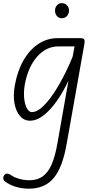

<svg xmlns="http://www.w3.org/2000/svg" viewBox="-35 -736 587 1185"><path d="M149 9Q114.5 9 89.5 -18.5Q64.5 -46 54.8 -95.8Q45 -145.5 57 -212Q73.5 -301.5 111.2 -366Q149 -430.5 202.8 -465.5Q256.5 -500.5 320.5 -500.5H460.5Q479.5 -500.5 484.5 -493Q489.5 -485.5 486.5 -468.5L376 154Q350 301.5 294.5 365Q239 428.5 144 428.5Q99 428.5 59.8 416Q20.5 403.5 -6 382.5Q-14.5 375.5 -15 364.2Q-15.5 353 -6.5 342.5Q-1 335.5 9.2 335.8Q19.5 336 30.5 343Q51 358.5 83 367.5Q115 376.5 146.5 376.5Q196 376.5 229.2 352.2Q262.5 328 284 278Q305.5 228 319 151L387.5 -238Q355 -169 315.8 -113Q276.5 -57 234 -24Q191.5 9 149 9ZM118 -214.5Q110 -165.5 114.5 -126.8Q119 -88 132 -66Q145 -44 161.5 -44Q187 -44 215 -66.2Q243 -88.5 271.5 -125.5Q300 -162.5 326.2 -207.8Q352.5 -253 375 -299.8Q397.5 -346.5 413.5 -387L425 -449.5H325Q249.5 -449.5 193.8 -385.8Q138 -322 118 -214.5ZM346.5 -623.5Q328 -623.5 316.2 -637Q304.5 -650.5 304.5 -670.5Q304.5 -688.5 316 -702.5Q327.5 -716.5 346.5 -716.5Q365 -716.5 378 -703.8Q391 -691 391 -670.5Q391 -651 378.2 -637.2Q365.5 -623.5 346.5 -623.5Z"/></svg>

Font: Edu VIC WA NT Hand Pre
Style: Regular
Weight: 400
Designer: Tina and Corey Anderson, Eben Sorkin, Mirko Velimirovic
Foundry: Google for Education
Version: Version 1.000